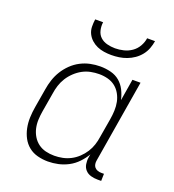

<svg xmlns="http://www.w3.org/2000/svg" viewBox="-135 -846 871 959"><g transform="rotate(20 300.0 -366.0)"><path d="M227 8Q199 8 172 1Q145 -6 124.5 -22.5Q104 -39 91.5 -62.5Q79 -86 73.5 -113Q68 -140 69 -168.5Q70 -197 75 -226L92 -326Q96 -352 104.5 -378Q113 -404 127.5 -427.5Q142 -451 162.5 -471Q183 -491 208 -504Q233 -517 259.5 -522.5Q286 -528 312 -528Q341 -528 368.5 -521Q396 -514 416 -497Q436 -480 448 -456Q460 -432 466 -405L485 -520H528L455 -81Q453 -71 454.5 -61Q456 -51 462 -44Q468 -37 477.5 -33.5Q487 -30 498 -30H512L511 8H491Q472 8 455 3Q438 -2 426.5 -14.5Q415 -27 412 -45Q409 -63 412 -81L415 -98Q401 -74 380.5 -52.5Q360 -31 334.5 -17.5Q309 -4 281.5 2Q254 8 227 8ZM247 -30Q269 -30 291 -34.5Q313 -39 333.5 -49.5Q354 -60 371.5 -76.5Q389 -93 401.5 -112.5Q414 -132 421 -153.5Q428 -175 431 -197L448 -297Q452 -320 453 -344Q454 -368 449.5 -390Q445 -412 434 -431.5Q423 -451 406 -464.5Q389 -478 366.5 -484Q344 -490 320 -490Q298 -490 275.5 -485.5Q253 -481 232.5 -470Q212 -459 194 -442Q176 -425 163.5 -405Q151 -385 144 -363Q137 -341 134 -319L117 -219Q113 -196 112 -172.5Q111 -149 116 -127Q121 -105 132.5 -86Q144 -67 161.5 -54Q179 -41 201 -35.5Q223 -30 247 -30ZM343 -600Q323 -600 303.5 -603Q284 -606 267 -613.5Q250 -621 236 -633.5Q222 -646 213.5 -663Q205 -680 204.5 -700Q204 -720 207 -740H249Q246 -718 251 -697Q256 -676 270.5 -662.5Q285 -649 306 -643.5Q327 -638 349 -638Q371 -638 394 -643.5Q417 -649 436.5 -662.5Q456 -676 468 -697Q480 -718 483 -740H525Q522 -720 514.5 -700Q507 -680 493.5 -663Q480 -646 462 -633.5Q444 -621 424 -613.5Q404 -606 383.5 -603Q363 -600 343 -600Z"/></g></svg>

Font: Iosevka Etoile Extralight
Style: Italic
Weight: 200
Italic angle: -9°
Designer: Belleve Invis
Foundry: Belleve Invis
Version: Version 22.1.2; ttfautohint (v1.8.4)